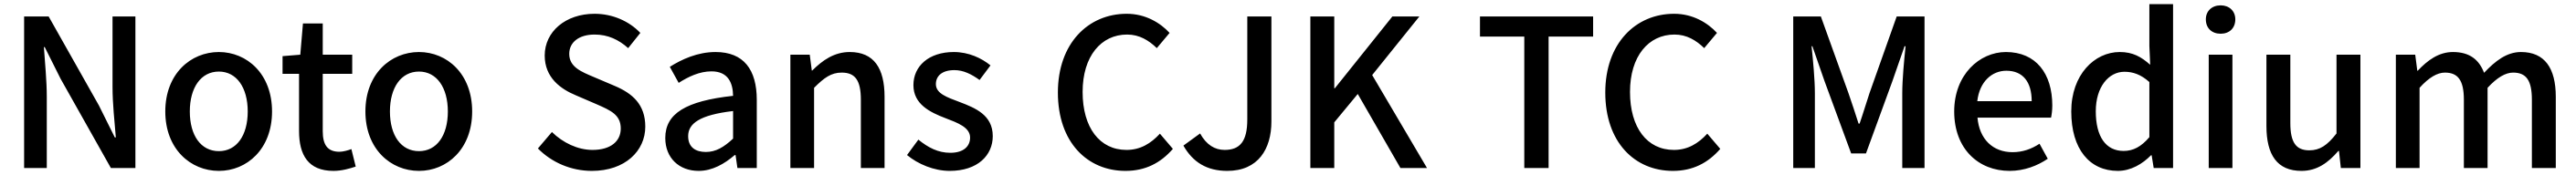

<svg xmlns="http://www.w3.org/2000/svg" viewBox="-20 -817 12501 851"><path d="M97 0H207V-346C207 -427 198 -512 193 -588H197L274 -434L518 0H637V-737H526V-393C526 -313 536 -224 542 -149H537L460 -304L216 -737H97Z M1042 14C1178 14 1300 -92 1300 -275C1300 -458 1178 -564 1042 -564C905 -564 782 -458 782 -275C782 -92 905 14 1042 14ZM1042 -82C955 -82 901 -158 901 -275C901 -391 955 -469 1042 -469C1128 -469 1182 -391 1182 -275C1182 -158 1128 -82 1042 -82Z M1598 14C1638 14 1676 3 1706 -7L1685 -92C1669 -86 1645 -79 1627 -79C1569 -79 1546 -113 1546 -179V-458H1689V-551H1546V-703H1450L1437 -551L1351 -544V-458H1431V-180C1431 -64 1475 14 1598 14Z M2013 14C2149 14 2271 -92 2271 -275C2271 -458 2149 -564 2013 -564C1876 -564 1753 -458 1753 -275C1753 -92 1876 14 2013 14ZM2013 -82C1926 -82 1872 -158 1872 -275C1872 -391 1926 -469 2013 -469C2099 -469 2153 -391 2153 -275C2153 -158 2099 -82 2013 -82Z M2852 14C3013 14 3111 -83 3111 -201C3111 -309 3049 -363 2961 -400L2860 -443C2801 -468 2742 -491 2742 -555C2742 -612 2790 -649 2865 -649C2930 -649 2982 -624 3028 -583L3087 -657C3033 -714 2952 -750 2865 -750C2724 -750 2623 -663 2623 -547C2623 -439 2701 -384 2773 -354L2875 -310C2943 -280 2992 -259 2992 -192C2992 -130 2943 -88 2855 -88C2783 -88 2711 -123 2658 -175L2590 -95C2657 -27 2751 14 2852 14Z M3370 14C3436 14 3495 -20 3545 -63H3549L3558 0H3652V-331C3652 -478 3589 -564 3452 -564C3364 -564 3287 -528 3230 -492L3273 -414C3320 -444 3374 -470 3432 -470C3513 -470 3536 -414 3537 -351C3308 -326 3208 -265 3208 -146C3208 -49 3275 14 3370 14ZM3405 -78C3356 -78 3319 -100 3319 -155C3319 -216 3374 -258 3537 -277V-143C3492 -101 3453 -78 3405 -78Z M3815 0H3930V-390C3979 -439 4013 -464 4064 -464C4129 -464 4157 -427 4157 -332V0H4272V-346C4272 -486 4220 -564 4103 -564C4028 -564 3971 -524 3921 -474H3919L3909 -551H3815Z M4588 14C4724 14 4797 -62 4797 -155C4797 -258 4712 -292 4636 -321C4575 -344 4521 -362 4521 -408C4521 -446 4549 -476 4611 -476C4655 -476 4694 -456 4733 -428L4786 -499C4743 -534 4681 -564 4608 -564C4486 -564 4412 -495 4412 -403C4412 -310 4493 -271 4566 -243C4626 -220 4687 -198 4687 -148C4687 -106 4656 -74 4591 -74C4532 -74 4484 -99 4436 -138L4381 -63C4434 -19 4512 14 4588 14Z M5441 14C5537 14 5611 -24 5671 -93L5608 -167C5564 -119 5513 -88 5446 -88C5316 -88 5233 -196 5233 -370C5233 -543 5322 -649 5449 -649C5508 -649 5554 -621 5593 -583L5655 -657C5610 -706 5538 -750 5447 -750C5260 -750 5113 -606 5113 -367C5113 -125 5256 14 5441 14Z M5935 14C6085 14 6149 -93 6149 -226V-737H6032V-236C6032 -129 5996 -88 5922 -88C5875 -88 5834 -112 5803 -168L5722 -109C5768 -28 5836 14 5935 14Z M6338 0H6454V-222L6568 -360L6775 0H6904L6638 -452L6867 -737H6736L6457 -388H6454V-737H6338Z M7376 0H7494V-639H7710V-737H7161V-639H7376Z M8097 14C8193 14 8267 -24 8327 -93L8264 -167C8220 -119 8169 -88 8102 -88C7972 -88 7889 -196 7889 -370C7889 -543 7978 -649 8105 -649C8164 -649 8210 -621 8249 -583L8311 -657C8266 -706 8194 -750 8103 -750C7916 -750 7769 -606 7769 -367C7769 -125 7912 14 8097 14Z M8681 0H8786V-364C8786 -430 8777 -525 8770 -592H8774L8833 -422L8962 -71H9034L9162 -422L9221 -592H9226C9219 -525 9210 -430 9210 -364V0H9318V-737H9183L9051 -364C9035 -316 9020 -265 9003 -216H8998C8982 -265 8966 -316 8949 -364L8815 -737H8681Z M9731 14C9802 14 9866 -11 9916 -45L9876 -118C9836 -92 9794 -77 9745 -77C9650 -77 9584 -140 9575 -245H9932C9935 -259 9938 -281 9938 -304C9938 -459 9859 -564 9713 -564C9585 -564 9462 -454 9462 -275C9462 -93 9580 14 9731 14ZM9574 -325C9585 -421 9646 -473 9715 -473C9795 -473 9838 -419 9838 -325Z M10256 14C10319 14 10376 -20 10417 -62H10420L10430 0H10524V-797H10409V-593L10413 -502C10369 -541 10329 -564 10265 -564C10143 -564 10030 -454 10030 -275C10030 -92 10119 14 10256 14ZM10284 -83C10198 -83 10149 -152 10149 -276C10149 -395 10212 -468 10288 -468C10329 -468 10368 -455 10409 -418V-150C10369 -103 10330 -83 10284 -83Z M10697 0H10812V-551H10697ZM10755 -653C10797 -653 10826 -680 10826 -723C10826 -763 10797 -791 10755 -791C10712 -791 10683 -763 10683 -723C10683 -680 10712 -653 10755 -653Z M11147 14C11222 14 11276 -25 11326 -83H11329L11338 0H11433V-551H11317V-168C11272 -110 11236 -86 11185 -86C11121 -86 11093 -124 11093 -218V-551H10977V-204C10977 -64 11029 14 11147 14Z M11605 0H11720V-390C11765 -440 11806 -464 11843 -464C11906 -464 11935 -427 11935 -332V0H12050V-390C12096 -440 12137 -464 12174 -464C12237 -464 12265 -427 12265 -332V0H12381V-346C12381 -486 12327 -564 12212 -564C12143 -564 12088 -521 12033 -463C12009 -526 11964 -564 11882 -564C11813 -564 11759 -524 11711 -473H11709L11699 -551H11605Z"/></svg>

Font: Noto Sans CJK TC Medium
Style: Regular
Weight: 500
Designer: Ryoko NISHIZUKA 西塚涼子 (kana, bopomofo & ideographs); Paul D. Hunt (Latin, Greek & Cyrillic); Sandoll Communications 산돌커뮤니
Foundry: Adobe
Version: Version 2.004;hotconv 1.0.118;makeotfexe 2.5.65603